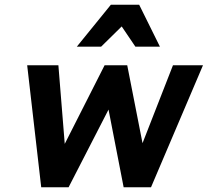

<svg xmlns="http://www.w3.org/2000/svg" viewBox="-20 -786 872 806"><path d="M614 0 832.1 -512H706.1L578.3 -185L514.1 -512H419.1L251.8 -182L225.1 -512H94.1L153 0H268L435.6 -326L499 0ZM548.4 -590H651.4L564.3 -766H445.3L302.4 -590H404.4L490.9 -675Z"/></svg>

Font: Fog Sans
Style: It
Weight: 700
Foundry: Intel Corporation
Version: Version 1.00